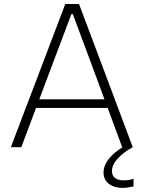

<svg xmlns="http://www.w3.org/2000/svg" viewBox="-20 -733 715 956"><path d="M34 0Q56 -58 80 -121.2Q104 -184.5 126 -242L219 -486.5Q244 -552 264.2 -605.5Q284.5 -659 305 -713H373.5Q394 -658.5 414 -605.5Q434 -552.5 459 -486L551 -240.5Q573 -181.5 596.5 -119.2Q620 -57 641 0H588.5Q564.5 -65.5 538.5 -135Q512.5 -204.5 490 -266.5L342.5 -663H335.5L187.5 -270Q163 -205.5 137 -135.8Q111 -66 86 0ZM144.5 -195.5 147 -238.5H531.5L533.5 -195.5ZM591 202.5Q561.5 202.5 540.2 193Q519 183.5 507.2 166.5Q495.5 149.5 495.5 126Q495.5 103 507 80.8Q518.5 58.5 542.2 36.2Q566 14 603 -8V-19.5L627.5 -21L641 0Q599 22 568.2 54.2Q537.5 86.5 537.5 118.5Q537.5 142 553 153.5Q568.5 165 594.5 165Q612 165 624.8 162.5Q637.5 160 645 157V195Q634 198 619.5 200.2Q605 202.5 591 202.5Z"/></svg>

Font: Commissioner Thin ExtraLight
Style: Regular
Weight: 250
Version: Version 1.000